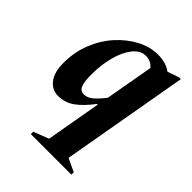

<svg xmlns="http://www.w3.org/2000/svg" viewBox="-199 -575 914 914"><g transform="rotate(45 258.5 -118.0)"><path d="M167 230V214L244 184L293 -94H288Q248 -41 211.5 -15.5Q175 10 130 10Q89 10 63 -23.5Q37 -57 37 -120Q37 -192 62 -255Q87 -318 129.5 -365Q172 -412 223.5 -439Q275 -466 328 -466Q382 -466 417 -440L475 -460H487L374 183L440 214V230ZM170 -174Q170 -126 179 -104Q188 -82 212 -82Q237 -82 260 -103Q283 -124 304 -152L347 -395Q336 -408 322.5 -414.5Q309 -421 291 -421Q255 -421 227.5 -386.5Q200 -352 185 -296Q170 -240 170 -174Z"/></g></svg>

Font: Spectral
Style: Bold Italic
Weight: 700
Italic angle: -10°
Designer: Jean-Baptiste Levee
Foundry: Production Type
Version: Version 2.001